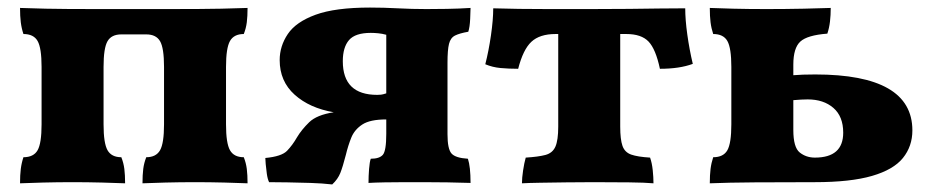

<svg xmlns="http://www.w3.org/2000/svg" viewBox="-20 -482 2467 508"><path d="M33 3Q33 -19 35 -35Q37 -51 42 -66Q69 -66 79.5 -84.5Q90 -103 90 -153V-305Q90 -355 79.5 -373.5Q69 -392 42 -392Q37 -407 35 -423Q33 -439 33 -461Q55 -460 101.5 -459Q148 -458 235 -458H426Q518 -458 565 -459Q612 -460 635 -461Q635 -439 633 -423Q631 -407 625 -392Q599 -392 588.5 -373.5Q578 -355 578 -305V-153Q578 -103 588.5 -84.5Q599 -66 625 -66Q631 -51 633 -35Q635 -19 635 3Q612 2 573.5 1Q535 0 496 0Q456 0 417.5 1Q379 2 357 3Q357 -19 359 -35Q361 -51 367 -66Q393 -66 403.5 -84.5Q414 -103 414 -153V-305Q414 -355 403.5 -373Q393 -391 367 -391H301Q275 -391 264.5 -373Q254 -355 254 -305V-153Q254 -103 264.5 -84.5Q275 -66 301 -66Q307 -51 309 -35Q311 -19 311 3Q288 2 249.5 1Q211 0 172 0Q132 0 93.5 1Q55 2 33 3Z M859 6Q833 3 801.5 2Q770 1 740.5 0.5Q711 0 692 0Q688 -8 686 -22Q684 -36 683 -48Q682 -60 682 -64Q725 -68 739.5 -83Q754 -98 766 -119Q778 -139 798 -158.5Q818 -178 863 -185Q799 -196 759.5 -231.5Q720 -267 720 -323Q720 -360 741.5 -392Q763 -424 815 -443Q867 -462 959 -462Q995 -462 1032.5 -460Q1070 -458 1108 -458Q1130 -458 1162 -458.5Q1194 -459 1225 -461Q1225 -454 1224 -432Q1223 -410 1219 -398Q1196 -394 1184 -388Q1172 -382 1168 -366Q1164 -350 1164 -316V-127Q1164 -88 1174.5 -76Q1185 -64 1218 -62Q1225 -41 1225 2Q1197 1 1164 0.5Q1131 0 1101 0Q1080 0 1052 0Q1024 0 997.5 0.5Q971 1 955 2Q955 -16 956.5 -35Q958 -54 961 -62Q984 -62 993 -72.5Q1002 -83 1002 -128V-166Q959 -166 938.5 -152.5Q918 -139 909.5 -118Q901 -97 895 -72Q887 -41 880.5 -24.5Q874 -8 859 6ZM978 -231Q983 -231 988 -231.5Q993 -232 1002 -235V-390Q991 -393 980.5 -394Q970 -395 961 -395Q920 -395 903.5 -376Q887 -357 887 -320Q887 -231 978 -231Z M1361 3Q1361 -11 1364 -31Q1367 -51 1371 -65Q1404 -67 1423 -72Q1442 -77 1449.5 -94Q1457 -111 1457 -147V-392H1450Q1408 -392 1386 -371.5Q1364 -351 1351 -300Q1326 -300 1304.5 -302Q1283 -304 1264 -312Q1273 -347 1279 -388.5Q1285 -430 1285 -460Q1320 -459 1353 -458.5Q1386 -458 1430.5 -458Q1475 -458 1542 -458Q1601 -458 1644.5 -458.5Q1688 -459 1723.5 -459.5Q1759 -460 1793 -460Q1793 -430 1798.5 -390.5Q1804 -351 1813 -313Q1778 -300 1726 -300Q1715 -352 1696 -372Q1677 -392 1637 -392H1621V-147Q1621 -113 1627 -96Q1633 -79 1650 -73Q1667 -67 1700 -65Q1705 -51 1707 -32Q1709 -13 1709 3Q1687 1 1644.5 0.5Q1602 0 1550 0Q1515 0 1478 0.5Q1441 1 1409.5 1.5Q1378 2 1361 3Z M1858 3Q1858 -19 1860 -35Q1862 -51 1867 -66Q1894 -66 1904.5 -84.5Q1915 -103 1915 -153V-305Q1915 -355 1904.5 -373.5Q1894 -392 1867 -392Q1862 -407 1860 -423Q1858 -439 1858 -461Q1880 -460 1920 -459Q1960 -458 2008 -458Q2057 -458 2106 -459Q2155 -460 2178 -461Q2178 -442 2176 -425Q2174 -408 2169 -393Q2116 -389 2097.5 -372Q2079 -355 2079 -311V-283Q2102 -285 2137 -285Q2394 -285 2394 -137Q2394 -95 2369 -64Q2344 -33 2287 -16.5Q2230 0 2136 0Q2048 0 1977 0.5Q1906 1 1858 3ZM2079 -138Q2079 -92 2096 -78.5Q2113 -65 2136 -65Q2211 -65 2211 -131Q2211 -174 2185 -196.5Q2159 -219 2117 -219Q2110 -219 2100 -218.5Q2090 -218 2079 -217Z"/></svg>

Font: Vollkorn ExtraBold
Style: Regular
Weight: 800
Designer: Friedrich Althausen
Foundry: Friedrich Althausen
Version: Version 5.000; ttfautohint (v1.8.3)